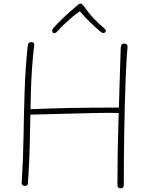

<svg xmlns="http://www.w3.org/2000/svg" viewBox="-20 -1013 813 1053"><path d="M132 -761Q133 -772 137.5 -776.5Q142 -781 151 -782Q158 -783 163.5 -779Q169 -775 167 -762Q153 -638 149.5 -512Q146 -386 144 -260Q142 -134 133 -9Q133 -3 130.5 0.5Q128 4 124.5 5.5Q121 7 117 7Q113 7 105.5 3.5Q98 0 99 -11Q107 -135 109 -260.5Q111 -386 115 -512Q119 -638 132 -761ZM141 -384Q135 -384 131 -385Q127 -386 125 -389Q123 -392 123 -397Q123 -408 129 -410.5Q135 -413 150 -414Q201 -416 254 -418Q307 -420 365 -421Q423 -422 490 -422.5Q557 -423 636 -423Q647 -423 651.5 -419.5Q656 -416 656 -408Q656 -403 654 -399.5Q652 -396 647.5 -394.5Q643 -393 635 -393Q591 -395 518.5 -393.5Q446 -392 350.5 -389.5Q255 -387 141 -384ZM642 -748Q643 -764 647.5 -769Q652 -774 661 -774Q669 -774 675 -769.5Q681 -765 679 -748Q675 -707 673 -662Q671 -617 669 -578Q664 -439 661.5 -293Q659 -147 659 -1Q659 12 653 16Q647 20 642 20Q635 20 629.5 16Q624 12 624 -2Q624 -187 630.5 -376Q637 -565 642 -748ZM298 -845Q291 -836 283.5 -832.5Q276 -829 270 -834Q266 -839 266.5 -846Q267 -853 274 -860Q292 -881 315 -903.5Q338 -926 362 -947.5Q386 -969 407 -986Q410 -989 414 -991Q418 -993 422 -993Q427 -993 430.5 -990Q434 -987 438 -982Q463 -945 491.5 -914.5Q520 -884 548 -861Q559 -852 560.5 -846.5Q562 -841 557 -836Q552 -831 545 -832Q538 -833 529 -841Q498 -868 471 -894Q444 -920 418 -951Q400 -940 375.5 -919Q351 -898 329.5 -877.5Q308 -857 298 -845Z"/></svg>

Font: Playpen Sans Thin
Style: Regular
Weight: 250
Designer: Laura Meseguer, Veronika Burian, José Scaglione
Foundry: TypeTogether
Version: Version 1.001